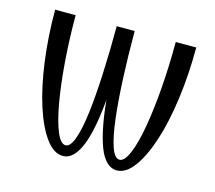

<svg xmlns="http://www.w3.org/2000/svg" viewBox="-82 -616 821 732"><g transform="rotate(15 328.5 -250.5)"><path d="M222 -27Q241 -27 255 -67Q269 -107 277 -174.5Q285 -242 289 -330.5Q293 -419 293 -516H364Q364 -419 368 -330.5Q372 -242 380 -174.5Q388 -107 401.5 -67Q415 -27 435 -27Q454 -27 471 -67Q488 -107 500 -174.5Q512 -242 519 -330.5Q526 -419 526 -516H607Q607 -410 594 -313.5Q581 -217 557.5 -144Q534 -71 502.5 -28Q471 15 435 15Q412 15 394 -3Q376 -21 363.5 -54Q351 -87 342 -133Q333 -179 328 -235Q323 -179 314.5 -133Q306 -87 293 -54Q280 -21 262.5 -3Q245 15 222 15Q186 15 154.5 -28Q123 -71 99.5 -144Q76 -217 63 -313.5Q50 -410 50 -516H131Q131 -419 138 -330.5Q145 -242 157 -174.5Q169 -107 185.5 -67Q202 -27 222 -27Z"/></g></svg>

Font: Combo
Style: Regular
Weight: 400
Designer: Eduardo Rodriguez Tunni
Foundry: Eduardo Rodriguez Tunni
Version: Version 1.001